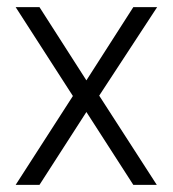

<svg xmlns="http://www.w3.org/2000/svg" viewBox="-20 -520 486 540"><path d="M24 -500H91L223 -294L355 -500H422L259 -251L421 0H355L223 -205L91 0H24L185 -250Z"/></svg>

Font: Titillium Web Light
Style: Regular
Weight: 300
Version: Version 1.002;PS 57.000;hotconv 1.0.70;makeotf.lib2.5.55311